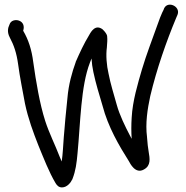

<svg xmlns="http://www.w3.org/2000/svg" viewBox="-20 -721 811 837"><path d="M59 -441C66 -387 79 -324 89 -269C103 -203 125 -144 147 -88C170 -32 194 30 222 77C228 87 236 96 250 96C273 96 289 74 295 61L296 60V59C310 23 314 -9 318 -53C331 -187 332 -345 372 -448C375 -455 376 -458 379 -466C380 -447 383 -425 387 -407C398 -355 412 -311 427 -260C451 -168 499 -86 542 -18C547 -9 570 39 607 18C639 1 633 -30 628 -60C625 -76 623 -96 621 -122V-123C613 -184 623 -246 635 -302C663 -420 705 -540 748 -643L754 -657C769 -695 705 -722 693 -678L687 -666C682 -656 675 -637 665 -609C644 -550 618 -483 599 -419C581 -357 558 -282 554 -208C552 -176 552 -146 554 -116C552 -119 549 -126 546 -131C526 -169 501 -220 489 -264C476 -311 462 -354 453 -401C445 -435 441 -480 446 -515V-516C447 -536 449 -544 447 -564C447 -569 439 -581 434 -586C429 -592 426 -595 417 -599C388 -611 371 -571 368 -567C346 -531 328 -492 310 -451V-450C294 -406 279 -353 274 -294L265 -204C263 -175 260 -149 258 -122C255 -84 254 -50 249 -17C247 -22 243 -31 240 -38C221 -88 194 -141 177 -194C153 -269 137 -365 125 -450C118 -505 104 -548 81 -587C88 -608 80 -625 63 -631C50 -636 27 -634 21 -613C14 -599 11 -580 22 -559C41 -523 52 -491 59 -441Z"/></svg>

Font: Stray Cat
Style: ExBd
Weight: 800
Version: Version 1.0